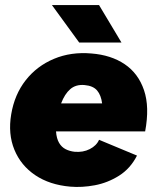

<svg xmlns="http://www.w3.org/2000/svg" viewBox="-20 -721 608 754"><path d="M256 12Q175 5 118.5 -33Q62 -71 36.5 -133Q11 -195 24 -272Q37 -350 81 -406Q125 -462 192 -490Q259 -518 339 -511Q416 -505 469.5 -469Q523 -433 545.5 -367Q568 -301 550 -205H200Q202 -177 212 -160Q222 -143 238 -135Q254 -127 273 -125Q306 -122 332.5 -135.5Q359 -149 369 -172L518 -110Q492 -59 447.5 -31Q403 -3 352.5 6.5Q302 16 256 12ZM220 -315H381Q377 -347 361.5 -365.5Q346 -384 312 -387Q278 -390 256 -371Q234 -352 220 -315ZM291 -554 184 -701H369L457 -554Z"/></svg>

Font: Figtree Black
Style: Italic
Weight: 900
Italic angle: -9.5°
Foundry: Erik Kennedy
Version: Version 2.001;gftools[0.9.30]